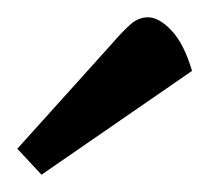

<svg xmlns="http://www.w3.org/2000/svg" viewBox="-20 -737 242 222"><path d="M0 -565 109 -686Q121 -700 130.5 -708.5Q140 -717 151 -717Q164 -717 178.5 -701.5Q193 -686 202 -655L28 -535Z"/></svg>

Font: Faustina VF Beta
Style: Regular
Weight: 400
Designer: Alfonso Garcia
Foundry: Omnibus-Type
Version: Version 1.006